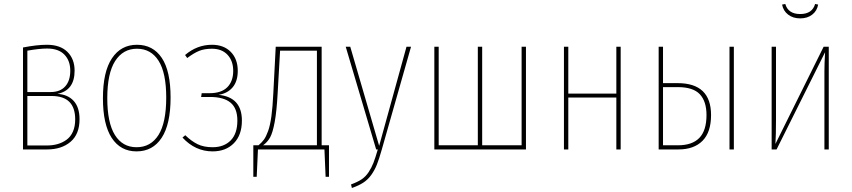

<svg xmlns="http://www.w3.org/2000/svg" viewBox="-20 -755 4303 970"><path d="M270 -280.8Q322.3 -277.8 352.1 -245.4Q381.8 -212.9 381.8 -152.8Q381.8 -77.1 336.4 -38.6Q291 0 217.8 0H96.2V-515.1Q166.5 -528.8 216.8 -528.8Q284.2 -528.8 320.6 -492.9Q356.9 -457 356.9 -397.9Q356.9 -298.3 270 -280.8ZM217.8 -509.8Q179.2 -509.8 118.2 -499V-290H235.8Q283.7 -290 309.3 -318.4Q335 -346.7 335 -397.9Q335 -448.2 305.4 -479Q275.9 -509.8 217.8 -509.8ZM215.8 -20Q246.1 -20 271 -27.1Q295.9 -34.2 316.4 -49.1Q336.9 -64 348.4 -90.1Q359.9 -116.2 359.9 -151.9Q359.9 -270 241.2 -270H118.2V-20Z M671.9 -528.8Q752.9 -528.8 797.4 -462.4Q841.8 -396 841.8 -262.2Q841.8 -127 796.6 -58.6Q751.5 9.8 669.9 9.8Q588.9 9.8 544.4 -58.3Q500 -126.5 500 -258.8Q500 -392.6 545.7 -460.7Q591.3 -528.8 671.9 -528.8ZM671.9 -508.8Q601.6 -508.8 561.8 -446.8Q522 -384.8 522 -258.8Q522 -134.8 560.5 -73Q599.1 -11.2 669.9 -11.2Q741.7 -11.2 780.8 -73.2Q819.8 -135.3 819.8 -262.2Q819.8 -386.7 781.2 -447.8Q742.7 -508.8 671.9 -508.8Z M1050.8 -528.8Q1110.4 -528.8 1145.8 -492.9Q1181.2 -457 1181.2 -397Q1181.2 -344.7 1155.5 -314Q1129.9 -283.2 1084 -275.9Q1202.1 -264.2 1202.1 -146Q1202.1 -72.8 1161.6 -31.5Q1121.1 9.8 1054.2 9.8Q966.3 9.8 901.9 -60.1L916 -71.8Q946.8 -42 978 -26.6Q1009.3 -11.2 1054.2 -11.2Q1111.3 -11.2 1145.3 -45.4Q1179.2 -79.6 1179.2 -146Q1179.2 -208 1144.5 -236.6Q1109.9 -265.1 1041 -265.1H996.1L999 -284.2H1039.1Q1098.1 -284.2 1128.2 -314.2Q1158.2 -344.2 1158.2 -397Q1158.2 -447.3 1129.6 -478Q1101.1 -508.8 1050.8 -508.8Q1012.7 -508.8 985.8 -497.8Q959 -486.8 925.8 -461.9L915 -477.1Q975.6 -528.8 1050.8 -528.8Z M1605 -21H1642.1V138.2H1625L1619.1 0H1283.2L1276.9 138.2H1259.8V-21H1286.1Q1303.7 -36.1 1314 -50.5Q1324.2 -64.9 1334.5 -93Q1344.7 -121.1 1351.1 -167.2Q1357.4 -213.4 1360.8 -283.2L1373 -519H1605ZM1581.1 -21V-499H1395L1382.8 -285.2Q1377.9 -193.4 1367.9 -139.2Q1357.9 -85 1344.7 -61Q1331.5 -37.1 1309.1 -21Z M2056.6 -519 1908.7 1Q1895.5 47.4 1884.3 75.9Q1873 104.5 1855.7 128.7Q1838.4 152.8 1815.4 167.7Q1792.5 182.6 1757.8 194.8L1753.4 176.8Q1785.6 165 1806.4 151.4Q1827.1 137.7 1842.3 114.7Q1857.4 91.8 1866.7 67.6Q1876 43.5 1888.7 0H1880.4L1726.6 -519H1749.5L1895.5 -18.1L2033.7 -519Z M2637.2 -519V0H2174.3V-519H2196.3V-21H2394V-519H2416V-21H2615.2V-519Z M3093.8 0V-262.2H2851.1V0H2829.1V-519H2851.1V-282.2H3093.8V-519H3115.7V0Z M3403.3 -335Q3572.3 -335 3572.3 -173.8Q3572.3 -86.9 3529.1 -43.5Q3485.8 0 3407.2 0H3307.6V-519H3329.6V-335ZM3665.5 -519H3687.5V0H3665.5ZM3405.3 -21Q3477.1 -21 3513.2 -58.3Q3549.3 -95.7 3549.3 -173.8Q3549.3 -242.7 3515.6 -278.8Q3481.9 -314.9 3404.3 -314.9H3329.6V-21Z M4022.5 -662.1Q3986.3 -662.1 3961.7 -681.2Q3937 -700.2 3931.2 -731.9L3947.3 -734.9Q3961.9 -684.1 4022.5 -684.1Q4083.5 -684.1 4098.1 -734.9L4113.3 -731.9Q4107.9 -700.2 4083.5 -681.2Q4059.1 -662.1 4022.5 -662.1ZM4167 -519V0H4145V-394Q4145 -433.1 4148.4 -491.2L3903.3 0H3878.4V-519H3900.4V-146Q3900.4 -72.8 3897.5 -27.8L4141.1 -519Z"/></svg>

Font: Fira Sans Compressed Thin
Style: Regular
Weight: 100
Width: 1
Designer: Carrois Corporate & Edenspiekermann AG
Foundry: Carrois Corporate GbR & Edenspiekermann AG
Version: Version 4.203;PS 004.203;hotconv 1.0.88;makeotf.lib2.5.64775